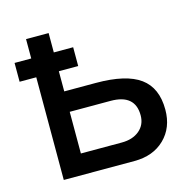

<svg xmlns="http://www.w3.org/2000/svg" viewBox="-83 -607 687 690"><g transform="rotate(-15 260.0 -262.0)"><path d="M399 -153Q399 -231 308 -231H156V-76H308Q349 -76 374 -97Q399 -118 399 -153ZM490 -150Q490 -83 447.5 -41.5Q405 0 335 0H72V-382H10V-452H72V-524H156V-452H228V-382H156V-307H274Q386 -307 438 -269Q490 -231 490 -150Z"/></g></svg>

Font: ColatingCofangSans
Style: Regular
Weight: 400
Foundry: GNU
Version: Version 412.227;June 27, 2022;FontCreator 11.0.0.2412 32-bit